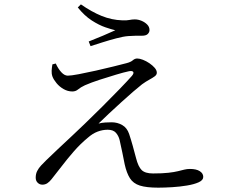

<svg xmlns="http://www.w3.org/2000/svg" viewBox="-20 -829 1040 877"><path d="M234.7 -538.9Q246.3 -513.8 260.6 -498.6Q274.8 -483.4 289.7 -483.4Q304.5 -483.4 339.8 -490.1Q375.1 -496.9 417.5 -506.3Q459.8 -515.7 498.1 -525.3Q536.4 -534.9 558.3 -540.6Q577.6 -545.6 586.7 -553.7Q595.8 -561.8 606.9 -561.8Q617.7 -561.8 632.9 -555.9Q648.2 -549.9 662.6 -540.1Q677 -530.2 686.7 -519.1Q696.3 -508 696.3 -496.7Q696.3 -487.4 686.8 -480.4Q677.2 -473.3 662.1 -465.1Q646.9 -456.9 628.9 -444Q613.5 -431.8 588.3 -410.3Q563.1 -388.7 534.3 -362.3Q505.4 -335.9 477.8 -310.3Q450.2 -284.8 430 -264.6Q444.8 -268.6 461.2 -269.5Q477.7 -270.4 489.9 -270.4Q516.4 -270.4 538.5 -257.7Q560.5 -245 569.9 -216.9Q578 -192.7 586.1 -163.7Q594.2 -134.7 601.3 -107.4Q611.3 -67.7 627.1 -52.2Q643 -36.7 678.9 -36.7Q722 -36.7 749 -39.8Q776.1 -42.9 792.6 -47Q809.2 -51.1 821.7 -54.2Q834.2 -57.3 847.6 -57.3Q876.8 -57.3 892.6 -47.1Q908.4 -37 908.4 -20.9Q908.4 -5.8 887.5 3.6Q866.5 13.1 834.1 18.4Q801.8 23.8 766.5 26Q731.2 28.2 702.8 28.2Q648.9 28.2 618.7 18.6Q588.5 8.9 573.5 -14.8Q558.4 -38.5 549.5 -78.6Q544.7 -102.7 538.7 -132.5Q532.8 -162.3 526.4 -189.3Q521.6 -208.8 509.4 -222.6Q497.2 -236.4 471.7 -236.4Q448.5 -236.4 425.8 -227.8Q403.1 -219.3 380.7 -199.5Q347.3 -172 317 -137.2Q286.7 -102.5 261.1 -68.7Q235.4 -34.9 215.3 -10.3Q206.3 1.1 196.4 7.8Q186.5 14.5 173.4 14.5Q161 14.5 152.1 5.7Q143.1 -3.1 143.1 -17.3Q143.1 -34.8 149.9 -48Q156.7 -61.3 167.6 -73Q178.5 -84.7 191.8 -97.7Q212.8 -118.3 244.2 -147.7Q275.6 -177 308.7 -208.1Q341.7 -239.2 367.7 -264.1Q406.3 -301.3 447.7 -342.5Q489.2 -383.7 525.4 -421.3Q561.7 -458.8 582.8 -482.7Q592.9 -495.1 588.2 -500.9Q583.4 -506.7 568.5 -503.5Q546.4 -498.9 510.1 -488Q473.7 -477.1 435.4 -464.7Q397.1 -452.3 368 -439.6Q347.9 -430.1 336.7 -420.6Q325.6 -411.2 310.5 -411.2Q289.6 -411.2 270.5 -422.1Q251.4 -433.1 238.3 -449.1Q225.1 -465.2 219.7 -479.1Q215.1 -492 215.9 -506Q216.7 -520 219.3 -534.9ZM335.3 -795 349.5 -809Q398.7 -774.8 444.3 -756.2Q490 -737.7 538.6 -736.1Q559.8 -735.3 571.5 -737.9Q583.3 -740.4 595.7 -740.4Q610.8 -740.4 626.2 -734.1Q641.5 -727.8 652.2 -717Q662.9 -706.3 662.9 -691.5Q662.9 -681.8 655 -673.8Q647.2 -665.8 628.3 -665.8Q613.8 -665.8 600.1 -665.8Q586.3 -665.7 566 -664.2Q543.8 -662.6 511.2 -653.9Q478.6 -645.3 446.5 -635.1Q414.4 -624.9 393.6 -618.2L385.2 -639.5Q415.4 -651.5 449.8 -665.8Q484.2 -680.2 506.6 -690.8Q489.8 -694.6 461 -704.4Q432.2 -714.3 399 -735.6Q365.9 -756.9 335.3 -795Z"/></svg>

Font: Noto Serif JP
Style: Regular
Weight: 200
Designer: Ryoko NISHIZUKA 西塚涼子 (kana & ideographs); Frank Grießhammer (Latin, Greek & Cyrillic); Wenlong ZHANG 张文龙 (bopomofo); San
Foundry: Adobe
Version: Version 2.001;hotconv 1.1.0;makeotfexe 2.6.0